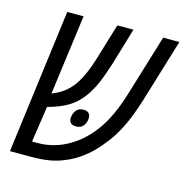

<svg xmlns="http://www.w3.org/2000/svg" viewBox="-96 -720 781 810"><g transform="rotate(15 294.5 -315.0)"><path d="M18.1 0 99.6 -629.9H170.9L121.6 -259.8L111.3 -280.8Q115.2 -280.8 119.4 -280.5Q123.5 -280.3 126.5 -281.2Q150.4 -290.5 170.7 -304.4Q190.9 -318.4 208.5 -339.8Q226.6 -362.3 241.9 -395.3Q257.3 -428.2 271.5 -474.6L318.4 -629.9H388.7L340.3 -467.3Q324.7 -417.5 307.9 -378.4Q291 -339.4 267.6 -308.6Q240.2 -273.4 205.3 -253.7Q170.4 -233.9 123 -221.2Q117.7 -220.7 113.8 -220.5Q109.9 -220.2 105.2 -220.9Q100.6 -221.7 92.8 -224.6L126 -255.9L97.7 -63.5H123Q191.4 -63.5 252.7 -97.9Q314 -132.3 358.9 -194.3Q383.3 -227.5 402.3 -269.5Q421.4 -311.5 435.1 -356.4L518.6 -629.9H589.4L505.4 -353.5Q493.2 -313.5 478 -275.4Q462.9 -237.3 443.8 -203.4Q424.8 -169.4 401.4 -141.1Q371.1 -101.6 333 -71Q294.9 -40.5 249.5 -22.9Q218.8 -10.3 184.8 -5.1Q150.9 0 112.8 0ZM259.8 -172.9Q244.6 -172.9 237.1 -179.7Q229.5 -186.5 229.5 -199.7Q229.5 -219.2 240.7 -234.4Q252 -249.5 272.5 -249.5Q287.6 -249.5 295.4 -242.4Q303.2 -235.4 303.2 -221.2Q303.2 -201.2 292 -187Q280.8 -172.9 259.8 -172.9Z"/></g></svg>

Font: Open Sans Condensed
Style: Italic
Weight: 400
Width: 3
Italic angle: -12°
Designer: Monotype Design Team
Foundry: Monotype Imaging Inc.
Version: Version 3.000